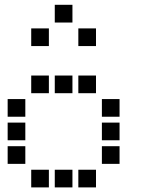

<svg xmlns="http://www.w3.org/2000/svg" viewBox="-20 -808 640 815"><path d="M213.5 -787.5Q212.5 -787.5 212.5 -787.5Q212.5 -787.5 212.5 -786.5V-713.5Q212.5 -712.5 212.5 -712.5Q212.5 -712.5 213.5 -712.5H286.5Q287.5 -712.5 287.5 -712.5Q287.5 -712.5 287.5 -713.5V-786.5Q287.5 -787.5 287.5 -787.5Q287.5 -787.5 286.5 -787.5ZM113.5 -687.5Q112.5 -687.5 112.5 -687.5Q112.5 -687.5 112.5 -686.5V-613.5Q112.5 -612.5 112.5 -612.5Q112.5 -612.5 113.5 -612.5H186.5Q187.5 -612.5 187.5 -612.5Q187.5 -612.5 187.5 -613.5V-686.5Q187.5 -687.5 187.5 -687.5Q187.5 -687.5 186.5 -687.5ZM313.5 -687.5Q312.5 -687.5 312.5 -687.5Q312.5 -687.5 312.5 -686.5V-613.5Q312.5 -612.5 312.5 -612.5Q312.5 -612.5 313.5 -612.5H386.5Q387.5 -612.5 387.5 -612.5Q387.5 -612.5 387.5 -613.5V-686.5Q387.5 -687.5 387.5 -687.5Q387.5 -687.5 386.5 -687.5ZM113.5 -487.5Q112.5 -487.5 112.5 -487.5Q112.5 -487.5 112.5 -486.5V-413.5Q112.5 -412.5 112.5 -412.5Q112.5 -412.5 113.5 -412.5H186.5Q187.5 -412.5 187.5 -412.5Q187.5 -412.5 187.5 -413.5V-486.5Q187.5 -487.5 187.5 -487.5Q187.5 -487.5 186.5 -487.5ZM213.5 -487.5Q212.5 -487.5 212.5 -487.5Q212.5 -487.5 212.5 -486.5V-413.5Q212.5 -412.5 212.5 -412.5Q212.5 -412.5 213.5 -412.5H286.5Q287.5 -412.5 287.5 -412.5Q287.5 -412.5 287.5 -413.5V-486.5Q287.5 -487.5 287.5 -487.5Q287.5 -487.5 286.5 -487.5ZM313.5 -487.5Q312.5 -487.5 312.5 -487.5Q312.5 -487.5 312.5 -486.5V-413.5Q312.5 -412.5 312.5 -412.5Q312.5 -412.5 313.5 -412.5H386.5Q387.5 -412.5 387.5 -412.5Q387.5 -412.5 387.5 -413.5V-486.5Q387.5 -487.5 387.5 -487.5Q387.5 -487.5 386.5 -487.5ZM13.5 -387.5Q12.5 -387.5 12.5 -387.5Q12.5 -387.5 12.5 -386.5V-313.5Q12.5 -312.5 12.5 -312.5Q12.5 -312.5 13.5 -312.5H86.5Q87.5 -312.5 87.5 -312.5Q87.5 -312.5 87.5 -313.5V-386.5Q87.5 -387.5 87.5 -387.5Q87.5 -387.5 86.5 -387.5ZM413.5 -387.5Q412.5 -387.5 412.5 -387.5Q412.5 -387.5 412.5 -386.5V-313.5Q412.5 -312.5 412.5 -312.5Q412.5 -312.5 413.5 -312.5H486.5Q487.5 -312.5 487.5 -312.5Q487.5 -312.5 487.5 -313.5V-386.5Q487.5 -387.5 487.5 -387.5Q487.5 -387.5 486.5 -387.5ZM13.5 -287.5Q12.5 -287.5 12.5 -287.5Q12.5 -287.5 12.5 -286.5V-213.5Q12.5 -212.5 12.5 -212.5Q12.5 -212.5 13.5 -212.5H86.5Q87.5 -212.5 87.5 -212.5Q87.5 -212.5 87.5 -213.5V-286.5Q87.5 -287.5 87.5 -287.5Q87.5 -287.5 86.5 -287.5ZM413.5 -287.5Q412.5 -287.5 412.5 -287.5Q412.5 -287.5 412.5 -286.5V-213.5Q412.5 -212.5 412.5 -212.5Q412.5 -212.5 413.5 -212.5H486.5Q487.5 -212.5 487.5 -212.5Q487.5 -212.5 487.5 -213.5V-286.5Q487.5 -287.5 487.5 -287.5Q487.5 -287.5 486.5 -287.5ZM13.5 -187.5Q12.5 -187.5 12.5 -187.5Q12.5 -187.5 12.5 -186.5V-113.5Q12.5 -112.5 12.5 -112.5Q12.5 -112.5 13.5 -112.5H86.5Q87.5 -112.5 87.5 -112.5Q87.5 -112.5 87.5 -113.5V-186.5Q87.5 -187.5 87.5 -187.5Q87.5 -187.5 86.5 -187.5ZM413.5 -187.5Q412.5 -187.5 412.5 -187.5Q412.5 -187.5 412.5 -186.5V-113.5Q412.5 -112.5 412.5 -112.5Q412.5 -112.5 413.5 -112.5H486.5Q487.5 -112.5 487.5 -112.5Q487.5 -112.5 487.5 -113.5V-186.5Q487.5 -187.5 487.5 -187.5Q487.5 -187.5 486.5 -187.5ZM113.5 -87.5Q112.5 -87.5 112.5 -87.5Q112.5 -87.5 112.5 -86.5V-13.5Q112.5 -12.5 112.5 -12.5Q112.5 -12.5 113.5 -12.5H186.5Q187.5 -12.5 187.5 -12.5Q187.5 -12.5 187.5 -13.5V-86.5Q187.5 -87.5 187.5 -87.5Q187.5 -87.5 186.5 -87.5ZM213.5 -87.5Q212.5 -87.5 212.5 -87.5Q212.5 -87.5 212.5 -86.5V-13.5Q212.5 -12.5 212.5 -12.5Q212.5 -12.5 213.5 -12.5H286.5Q287.5 -12.5 287.5 -12.5Q287.5 -12.5 287.5 -13.5V-86.5Q287.5 -87.5 287.5 -87.5Q287.5 -87.5 286.5 -87.5ZM313.5 -87.5Q312.5 -87.5 312.5 -87.5Q312.5 -87.5 312.5 -86.5V-13.5Q312.5 -12.5 312.5 -12.5Q312.5 -12.5 313.5 -12.5H386.5Q387.5 -12.5 387.5 -12.5Q387.5 -12.5 387.5 -13.5V-86.5Q387.5 -87.5 387.5 -87.5Q387.5 -87.5 386.5 -87.5Z"/></svg>

Font: Doto Black
Style: Regular
Weight: 900
Monospace: yes
Version: Version 1.000